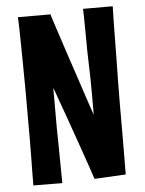

<svg xmlns="http://www.w3.org/2000/svg" viewBox="-52 -757 604 799"><g transform="rotate(-5 250.0 -357.5)"><path d="M52 -704H188Q192 -689 201.5 -661Q211 -633 223 -595.5Q235 -558 249 -516.5Q263 -475 276 -436Q288 -400 298.5 -368Q309 -336 317.5 -311Q326 -286 331 -272Q331 -291 331 -315Q331 -339 331 -365.5Q331 -392 330.5 -420.5Q330 -449 329 -479Q328 -505 327.5 -531Q327 -557 327 -582Q327 -607 326.5 -631Q326 -655 326 -676Q326 -697 325 -715H449Q448 -687 447.5 -652Q447 -617 446.5 -578Q446 -539 445.5 -495.5Q445 -452 444 -407Q443 -355 443 -302Q443 -249 443 -198Q443 -147 442.5 -100Q442 -53 442 -13L311 -6Q304 -27 294 -56.5Q284 -86 271.5 -121.5Q259 -157 246 -194Q233 -231 221 -265Q214 -286 206.5 -305.5Q199 -325 193 -342.5Q187 -360 182 -374Q177 -388 173 -398Q173 -378 173 -356.5Q173 -335 173 -313.5Q173 -292 173 -270.5Q173 -249 173 -228Q174 -201 174 -175.5Q174 -150 174.5 -126Q175 -102 175 -80Q175 -58 175.5 -38Q176 -18 176 0L55 -1Q55 -29 55.5 -60Q56 -91 56.5 -125.5Q57 -160 57 -197Q57 -234 57 -272Q57 -331 57 -390.5Q57 -450 56 -506.5Q55 -563 54.5 -613.5Q54 -664 52 -704Z"/></g></svg>

Font: Truculenta ExtraBold
Style: Regular
Weight: 800
Version: Version 1.002